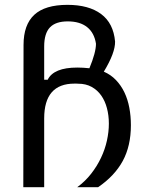

<svg xmlns="http://www.w3.org/2000/svg" viewBox="-20 -780 642 800"><path d="M78.1 -592.8Q78.1 -676.8 122.8 -718.3Q167.5 -759.8 261.2 -759.8Q349.6 -759.8 401.1 -721.7Q452.6 -683.6 459.5 -606.9Q460.4 -560.1 412.6 -481.4Q441.9 -468.8 463.1 -446.5Q484.4 -424.3 498.3 -395.3Q512.2 -366.2 518.8 -331.3Q525.4 -296.4 525.4 -258.3Q525.4 -171.9 491.5 -109.4Q457.5 -46.9 388.7 0H301.8Q335 -24.4 359.6 -55.9Q384.3 -87.4 400.9 -122.6Q417.5 -157.7 425.5 -194.1Q433.6 -230.5 433.6 -265.1Q433.6 -299.3 425.5 -329.6Q417.5 -359.9 401.6 -382.3Q385.7 -404.8 361.8 -418Q337.9 -431.2 306.2 -431.2Q302.2 -431.6 298.1 -431.6Q293.9 -431.6 290 -431.6Q164.1 -431.6 164.1 -286.6V0H77.1ZM178.7 -447.8Q203.6 -498.5 302.2 -498.5Q325.2 -498.5 352.5 -495.6Q379.9 -561.5 379.9 -597.7Q373 -643.1 343 -667Q313 -690.9 262.2 -690.9Q211.9 -690.9 188 -665.8Q164.1 -640.6 164.1 -586.4V-447.8Z"/></svg>

Font: Hack
Style: Regular
Weight: 400
Monospace: yes
Designer: Christopher Simpkins
Foundry: Christopher Simpkins
Version: Version 2.019; ttfautohint (v1.4.1) -l 4 -r 80 -G 350 -x 0 -